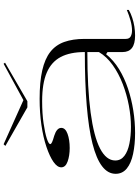

<svg xmlns="http://www.w3.org/2000/svg" viewBox="128 -883 770 1066"><g transform="rotate(-90 513.0 -350.0)"><path d="M497 -515Q591 -515 655 -500.5Q719 -486 757.5 -456Q796 -426 813 -378.5Q830 -331 830 -266V-37Q830 -17 843.5 -9.5Q857 -2 877 -2Q902 -2 932.5 -10.5Q963 -19 991 -31V-20Q972 -9 948 -1Q924 7 899 11Q874 15 849 15Q802 15 779.5 -2.5Q757 -20 757 -54Q757 -84 757 -98.5Q757 -113 757 -121.5Q757 -130 757 -138L745 -146Q711 -104 662 -74Q613 -44 554.5 -24.5Q496 -5 433 5Q370 15 307 15Q244 15 192 4Q140 -7 110.5 -31Q81 -55 81 -93Q81 -179 248.5 -221.5Q416 -264 757 -264Q757 -346 729.5 -398Q702 -450 642.5 -475.5Q583 -501 485 -501Q415 -501 361 -493Q307 -485 276.5 -475Q246 -465 246 -456Q246 -451 256.5 -446Q267 -441 292 -434Q336 -420 336 -395Q336 -372 303 -360Q270 -348 224 -348Q182 -348 149.5 -359.5Q117 -371 117 -395Q117 -417 147 -438Q177 -459 230 -477Q283 -495 351.5 -505Q420 -515 497 -515ZM757 -250Q556 -250 422 -232Q288 -214 221.5 -179.5Q155 -145 155 -95Q155 -64 180.5 -44.5Q206 -25 249 -16.5Q292 -8 342 -8Q398 -8 459.5 -19.5Q521 -31 579.5 -53.5Q638 -76 685 -109.5Q732 -143 757 -186ZM692 -715 698 -707 484 -583H450L236 -705L245 -715L490 -605Z"/></g></svg>

Font: Kalnia Expanded ExtraLight
Style: Regular
Weight: 250
Width: 7
Designer: Frida Medrano
Foundry: Frida Medrano
Version: Version 1.105